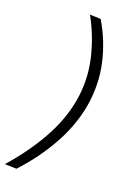

<svg xmlns="http://www.w3.org/2000/svg" viewBox="-177 -859 689 1019"><g transform="rotate(20 167.0 -350.0)"><path d="M298 -346Q277 -225 213.5 -111.5Q150 2 58 101L-8 99Q86 -7 150.5 -121.5Q215 -236 235 -354Q254 -469 228.5 -582.5Q203 -696 145 -801L206 -799Q266 -699 292 -584.5Q318 -470 298 -346Z"/></g></svg>

Font: Oak Sans Light Italic
Style: Regular
Weight: 400
Italic angle: -9.5°
Foundry: Erik Kennedy, Walven
Version: Version 1.000;Glyphs 3.1.2 (3151)